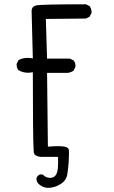

<svg xmlns="http://www.w3.org/2000/svg" viewBox="-20 -762 540 908"><path d="M216.3 79.1Q196.8 79.1 181.6 63H168.9Q157.7 67.9 152.8 79.1Q152.3 81.5 152.3 84.2Q152.3 86.9 153.3 90.8Q154.8 99.6 161.1 106.4Q179.7 124.5 205.1 126.5Q238.8 126.5 266.6 108.4Q293.9 91.3 298.3 62Q303.2 30.8 304.7 4.9Q306.2 -21 306.2 -33Q306.2 -44.9 305.7 -51.3Q305.2 -57.6 301.3 -61.5Q295.9 -66.9 283.7 -68.8Q271.5 -70.8 253.4 -70.8Q235.4 -70.8 206.5 -68.4L202.6 -417.5H301.3Q315.4 -419.4 327.6 -427.7L336.4 -445.3Q336.9 -447.8 336.9 -450.2Q336.9 -465.8 328.1 -476.1L310.5 -484.9H202.6L196.8 -672.4L386.7 -674.3L403.8 -683.1L412.6 -700.2Q413.1 -703.1 413.1 -706.1Q413.1 -709 412.1 -713.4Q410.6 -723.6 404.3 -732.9L386.7 -741.7Q172.4 -741.7 150.9 -736.3Q142.1 -734.4 136.5 -728.8Q130.9 -723.1 129.4 -712.9L135.3 -485.8Q120.6 -488.3 111.3 -488.3Q87.4 -488.3 67.9 -478L59.1 -460.9Q58.6 -458.5 58.6 -456.1Q58.6 -440.4 67.4 -430.2Q87.9 -418 112.8 -418Q121.1 -418 135.3 -420.4V-415Q135.3 -109.9 139.2 -49.3Q139.6 -39.6 140.1 -38.3Q140.6 -37.1 141.1 -36.4Q141.6 -35.6 141.8 -34.9Q142.1 -34.2 142.6 -33.2Q149.9 -22.9 172.4 -20H254.4Q254.9 -5.4 254.9 4.4Q254.9 35.2 250 52.7Q242.2 79.1 216.3 79.1Z"/></svg>

Font: Bakudai
Style: Light
Weight: 300
Version: Version 1.48